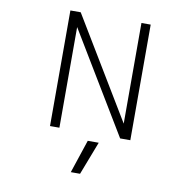

<svg xmlns="http://www.w3.org/2000/svg" viewBox="-102 -833 1204 1198"><g transform="rotate(10 500.0 -234.5)"><path d="M564.5 50.8 483.4 261.7H424.8L495.1 50.8ZM306.6 1H247.1V-731.4H312.5L697.3 -93.8V-731.4H755.9V1H691.4L306.6 -636.7Z"/></g></svg>

Font: Gen Shin Gothic Monospace Light
Style: Regular
Weight: 300
Designer: [Source Han Sans]
Ryoko NISHIZUKA  (kana & ideographs); Paul D. Hunt (Latin, Greek & Cyrillic); Wenlong ZHANG  (bopomofo
Version: Version 1.002.20150607